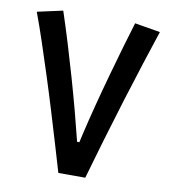

<svg xmlns="http://www.w3.org/2000/svg" viewBox="-80 -772 746 840"><g transform="rotate(10 293.0 -351.5)"><path d="M235.4 0Q219.7 -53.2 199.7 -120.4Q179.7 -187.5 157.2 -261.5Q134.8 -335.4 110.8 -409.9Q86.9 -484.4 64 -553.2Q41 -622.1 20 -678.2L133.3 -703.1Q154.8 -638.2 176.8 -566.4Q198.7 -494.6 219.7 -421.4Q240.7 -348.1 259.3 -278.3Q277.8 -208.5 292.5 -148.4H315.4L330.1 -68.8H285.6Q296.4 -123 311.8 -189Q327.1 -254.9 345.5 -325.2Q363.8 -395.5 383.1 -464.4Q402.3 -533.2 420.2 -594.7Q438 -656.2 452.6 -703.1L565.9 -684.1Q544.4 -619.6 517.6 -536.4Q490.7 -453.1 461.9 -360.1Q433.1 -267.1 405.8 -174.8Q378.4 -82.5 355 0Z"/></g></svg>

Font: Cascadia Mono Medium
Style: Regular
Weight: 500
Monospace: yes
Designer: Aaron Bell
Foundry: Saja Typeworks
Version: Version 2407.024